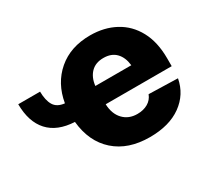

<svg xmlns="http://www.w3.org/2000/svg" viewBox="-118 -729 982 915"><g transform="rotate(-30 373.0 -271.5)"><path d="M3.4 -439.5H123.5Q124 -391.1 140.4 -363.8Q156.7 -336.4 198.2 -332Q215.3 -432.6 285.4 -492.7Q355.5 -552.7 463.4 -552.7Q540.5 -552.7 600.3 -520.5Q660.2 -488.3 693.8 -426Q727.5 -363.8 727.5 -273.9V-231H364.3Q366.2 -177.2 395.8 -146.2Q425.3 -115.2 472.7 -115.2Q506.3 -115.2 530.8 -129.4Q555.2 -143.6 565.4 -170.4L724.6 -166Q709.5 -85.4 643.1 -37.6Q576.7 10.3 469.2 10.3Q350.6 10.3 278.6 -53.7Q206.5 -117.7 195.3 -231.4Q101.1 -235.8 52.5 -289.1Q3.9 -342.3 3.4 -439.5ZM464.8 -427.7Q420.9 -427.7 395.5 -401.6Q370.1 -375.5 365.2 -331.1H563Q558.1 -376.5 533.2 -402.1Q508.3 -427.7 464.8 -427.7Z"/></g></svg>

Font: Inter Tight ExtraBold
Style: Regular
Weight: 800
Designer: Rasmus Andersson
Foundry: rsms
Version: Version 3.004; ttfautohint (v1.8.4.7-5d5b)